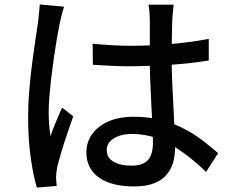

<svg xmlns="http://www.w3.org/2000/svg" viewBox="-20 -797 1040 860"><path d="M395 -601Q438 -597 480.5 -594.5Q523 -592 568 -592Q658 -592 748 -600Q838 -608 915 -623V-526Q835 -513 745.5 -507Q656 -501 567 -500Q523 -500 481.5 -502Q440 -504 396 -507ZM758 -776Q756 -761 754.5 -745Q753 -729 752 -714Q751 -697 750.5 -669Q750 -641 749.5 -608.5Q749 -576 749 -544Q749 -481 751.5 -423Q754 -365 757 -313Q760 -261 762 -215.5Q764 -170 764 -133Q764 -99 755 -68Q746 -37 725 -13Q704 11 668.5 24.5Q633 38 581 38Q479 38 423 -2Q367 -42 367 -114Q367 -160 392.5 -196Q418 -232 465.5 -253Q513 -274 580 -274Q647 -274 702 -259.5Q757 -245 804 -220.5Q851 -196 888.5 -167Q926 -138 957 -111L903 -27Q849 -79 795.5 -117Q742 -155 687 -176Q632 -197 572 -197Q521 -197 489.5 -177Q458 -157 458 -125Q458 -90 489 -72.5Q520 -55 568 -55Q605 -55 626 -67Q647 -79 656 -102Q665 -125 665 -156Q665 -182 663 -226.5Q661 -271 658 -324.5Q655 -378 653 -434.5Q651 -491 651 -543Q651 -597 651 -642.5Q651 -688 651 -712Q651 -725 649.5 -743.5Q648 -762 645 -776ZM267 -767Q264 -759 260 -744Q256 -729 252.5 -714Q249 -699 247 -690Q242 -666 235.5 -628.5Q229 -591 222.5 -546.5Q216 -502 210.5 -456Q205 -410 201.5 -368Q198 -326 198 -294Q198 -268 200 -241.5Q202 -215 206 -187Q213 -208 222 -230.5Q231 -253 240.5 -275Q250 -297 258 -315L308 -276Q295 -238 280 -194.5Q265 -151 253.5 -112Q242 -73 236 -47Q234 -37 232.5 -23.5Q231 -10 231 -1Q232 6 232.5 16.5Q233 27 234 36L145 43Q129 -10 117.5 -91.5Q106 -173 106 -275Q106 -331 111 -391.5Q116 -452 123.5 -510Q131 -568 138 -616Q145 -664 150 -694Q152 -713 154.5 -735Q157 -757 158 -777Z"/></svg>

Font: Noto Sans KR Medium
Style: Regular
Weight: 500
Designer: Ryoko NISHIZUKA  (kana, bopomofo & ideographs); Paul D. Hunt (Latin, Greek & Cyrillic); Sandoll Communications , Soo-you
Foundry: Adobe
Version: Version 2.004-H2;hotconv 1.0.118;makeotfexe 2.5.65603